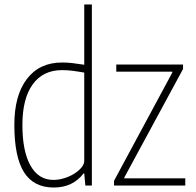

<svg xmlns="http://www.w3.org/2000/svg" viewBox="-20 -828 877 857"><path d="M220 9Q130 9 87 -59.5Q44 -128 44 -271Q44 -402 100 -475.5Q156 -549 257 -549Q280 -549 302 -546.5Q324 -544 356 -539V-808H390V0H361L356 -54H353Q305 9 220 9ZM218 -25Q242 -25 266.5 -32.5Q291 -40 311 -52.5Q331 -65 343.5 -80Q356 -95 356 -110V-504Q321 -510 300 -512.5Q279 -515 257 -515Q172 -515 126 -451.5Q80 -388 80 -270Q80 -153 116 -89Q152 -25 218 -25ZM489 -21 749 -504V-508H499V-540H797V-520L535 -36V-32H807V0H489Z"/></svg>

Font: Encode Sans Compressed
Style: Thin
Weight: 100
Designer: Pablo Impallari, Andres Torresi
Foundry: Pablo Impallari, Andres Torresi
Version: Version 1.000; ttfautohint (v1.00) -l 8 -r 50 -G 200 -x 14 -